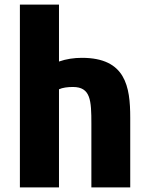

<svg xmlns="http://www.w3.org/2000/svg" viewBox="-20 -800 642 830"><path d="M543 10H375V-265C375 -366 372 -424 295 -424C272 -424 250 -421 235 -414V10H66V-780H235V-534C266 -545 300 -550 334 -550C523 -550 543 -426 543 -291Z"/></svg>

Font: Repo ExtraBold
Style: Bold
Weight: 700
Designer: Stefan Peev
Foundry: Context Ltd
Version: Version 1.502